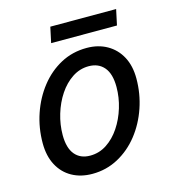

<svg xmlns="http://www.w3.org/2000/svg" viewBox="-101 -740 755 834"><g transform="rotate(-15 276.5 -322.5)"><path d="M38 -174Q38 -243 59.5 -306Q81 -369 120 -418.5Q159 -468 212 -496.5Q265 -525 329 -525Q381 -525 420.5 -502.5Q460 -480 482 -439Q504 -398 504 -341Q504 -273 482.5 -210Q461 -147 422 -97.5Q383 -48 329.5 -19Q276 10 213 10Q161 10 121.5 -12Q82 -34 60 -75.5Q38 -117 38 -174ZM131 -186Q131 -128 155.5 -98.5Q180 -69 224 -69Q265 -69 299 -91.5Q333 -114 358 -151.5Q383 -189 397 -235Q411 -281 411 -328Q411 -387 386 -416.5Q361 -446 317 -446Q277 -446 243 -423.5Q209 -401 184 -363.5Q159 -326 145 -279.5Q131 -233 131 -186ZM186 -585 201 -655H497L482 -585Z"/></g></svg>

Font: Radio Canada
Style: Italic
Weight: 400
Italic angle: -12°
Designer: Charles Daoud, Etienne Aubert Bonn, Alexandre Saumier Demers, Jacques Le Bailly
Foundry: Radio-Canada
Version: Version 2.104;gftools[0.9.28.dev5+ged2979d]